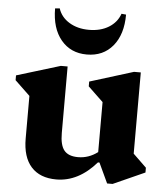

<svg xmlns="http://www.w3.org/2000/svg" viewBox="-54 -813 760 876"><g transform="rotate(5 325.5 -374.5)"><path d="M236 15Q161 15 121 -29.5Q81 -74 81 -159V-354L12 -420V-442L212 -503H243V-198Q243 -143 262.5 -119Q282 -95 326 -95Q375 -95 416 -126V-355L347 -421V-443L547 -505H578V-133L639 -74V-52L494 13H469L426 -79H419Q337 15 236 15ZM325 -565Q251 -565 207 -618Q163 -671 163 -762L184 -764Q197 -724 235 -701Q273 -678 325 -678Q378 -678 415.5 -701Q453 -724 467 -764L488 -762Q488 -671 444 -618Q400 -565 325 -565Z"/></g></svg>

Font: Platypi
Style: Bold
Weight: 700
Designer: David Sargent
Foundry: Bolt Cutter Type
Version: Version 1.200; ttfautohint (v1.8.4.7-5d5b)